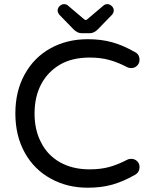

<svg xmlns="http://www.w3.org/2000/svg" viewBox="-20 -878 719 909"><path d="M327.1 -740.2 260.7 -808.6Q252.9 -818.4 252.9 -829.1Q252.9 -839.8 262.2 -849.1Q271.5 -858.4 283.2 -858.4Q293.9 -858.4 301.8 -851.6L377.9 -787.1Q383.8 -783.2 385.7 -783.2Q389.6 -783.2 393.6 -787.1L469.7 -851.6Q477.5 -858.4 488.3 -858.4Q500 -858.4 509.3 -849.1Q518.6 -839.8 518.6 -829.1Q518.6 -818.4 510.7 -808.6L444.3 -740.2Q425.8 -720.7 404.3 -720.7H367.2Q345.7 -720.7 327.1 -740.2ZM220.7 -32.2Q141.6 -75.2 97.2 -155.3Q52.7 -235.4 52.7 -340.8Q52.7 -447.3 97.7 -527.3Q141.6 -606.4 219.2 -649.4Q296.9 -692.4 395.5 -692.4Q460 -692.4 511.7 -677.7Q563.5 -663.1 618.2 -631.8Q640.6 -621.1 640.6 -593.8Q640.6 -579.1 629.4 -567.4Q618.2 -555.7 600.6 -555.7Q589.8 -555.7 583 -559.6Q538.1 -583 497.1 -594.2Q456.1 -605.5 404.3 -605.5Q320.3 -605.5 262.7 -571.3Q205.1 -537.1 174.3 -478Q143.6 -418.9 143.6 -340.8Q143.6 -262.7 173.8 -205.1Q204.1 -143.6 263.7 -109.9Q323.2 -76.2 404.3 -76.2Q456.1 -76.2 497.1 -87.4Q538.1 -98.6 583 -122.1Q589.8 -126 600.6 -126Q618.2 -126 629.4 -114.7Q640.6 -103.5 640.6 -87.9Q640.6 -61.5 618.2 -49.8Q563.5 -18.6 511.7 -3.9Q460 10.7 395.5 10.7Q297.9 10.7 220.7 -32.2Z"/></svg>

Font: FakePearl
Style: Regular
Weight: 400
Version: Version 1.2